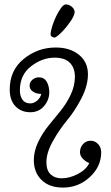

<svg xmlns="http://www.w3.org/2000/svg" viewBox="-20 -837 504 869"><path d="M342 -148Q342 -170 356 -185Q370 -200 390 -200Q410 -200 424 -185Q438 -170 438 -148Q438 -83 386.5 -35.5Q335 12 265 12Q203 12 168 -22.5Q133 -57 133 -112Q133 -152 152 -192.5Q171 -233 198.5 -267Q226 -301 253.5 -334.5Q281 -368 300 -408.5Q319 -449 319 -490Q319 -529 296.5 -552.5Q274 -576 227 -576Q171 -576 120.5 -537Q70 -498 70 -428Q70 -403 81.5 -386Q93 -369 117 -369Q133 -369 147.5 -381Q162 -393 167 -412Q144 -412 129 -422.5Q114 -433 114 -449Q114 -465 126.5 -476Q139 -487 156 -487Q180 -487 191.5 -467Q203 -447 203 -419Q203 -385 179.5 -357Q156 -329 117 -329Q76 -329 50 -356Q24 -383 24 -432Q24 -519 87.5 -570.5Q151 -622 232 -622Q297 -622 337.5 -589Q378 -556 378 -501Q378 -449 348.5 -392Q319 -335 284 -293Q249 -251 219.5 -198.5Q190 -146 190 -103Q190 -66 209 -48Q228 -30 259 -30Q295 -30 332.5 -49.5Q370 -69 384 -99Q368 -105 355 -118.5Q342 -132 342 -148ZM278 -817Q293 -817 305.5 -806Q318 -795 318 -781Q315 -764 302 -744.5Q289 -725 274 -707.5Q259 -690 245.5 -678.5Q232 -667 227 -667Q222 -667 215.5 -670.5Q209 -674 209 -682Q209 -694 216 -717Q223 -740 233.5 -762Q244 -784 256 -800.5Q268 -817 278 -817Z"/></svg>

Font: Bonbon
Style: Regular
Weight: 400
Designer: Ksenia Erulevich
Foundry: Cyreal (www.cyreal.org)
Version: Version 1.001